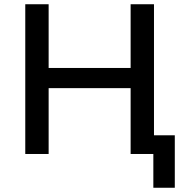

<svg xmlns="http://www.w3.org/2000/svg" viewBox="-20 -725 888 904"><path d="M702 159V0H596V-88H803V159ZM99 0V-705H209V-405H595V-705H705V0H595V-310H209V0Z"/></svg>

Font: Nunito Sans 8pt SemiBold
Style: Regular
Weight: 600
Version: Version 3.101;gftools[0.9.27]